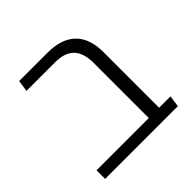

<svg xmlns="http://www.w3.org/2000/svg" viewBox="-154 -730 870 870"><g transform="rotate(-45 281.0 -294.5)"><path d="M380 0V-408Q380 -472 350 -503Q320 -534 259 -534H75L83 -589H264Q354 -589 400 -544Q446 -499 446 -411V-45Q444 -32 437 -21.5Q430 -11 420 0ZM45 0V-55H519L511 0Z"/></g></svg>

Font: Noto Sans Hebrew Thin Light
Style: Regular
Weight: 300
Version: Version 3.001